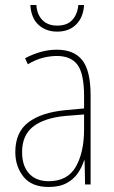

<svg xmlns="http://www.w3.org/2000/svg" viewBox="-20 -735 454 765"><path d="M206 -537Q275 -537 308 -495Q341 -453 341 -355V0H319L317 -96H315Q307 -70 290.5 -45.5Q274 -21 245.5 -5.5Q217 10 174 10Q106 10 73.5 -31Q41 -72 41 -129Q41 -208 93 -247.5Q145 -287 240 -296L315 -303V-351Q315 -441 289 -476.5Q263 -512 206 -512Q181 -512 152 -505Q123 -498 91 -479L80 -503Q110 -519 142 -528Q174 -537 206 -537ZM240 -273Q156 -265 112 -230.5Q68 -196 68 -129Q68 -74 96 -43.5Q124 -13 174 -13Q249 -13 282 -70.5Q315 -128 315 -220V-279ZM315 -715Q312 -666 283.5 -637.5Q255 -609 208 -609Q163 -609 133.5 -636Q104 -663 101 -715H125Q127 -678 148.5 -655.5Q170 -633 208 -633Q248 -633 268.5 -656Q289 -679 292 -715Z"/></svg>

Font: Noto Sans Bengali Condensed Thin
Style: Regular
Weight: 100
Width: 3
Designer: Joana Ranito - Universal Thirst; Jelle Bosma - Monotype Design Team
Foundry: Universal Thirst ehf.
Version: Version 3.000; ttfautohint (v1.8.4.7-5d5b)